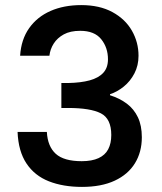

<svg xmlns="http://www.w3.org/2000/svg" viewBox="-20 -727 636 754"><path d="M59 -508Q63 -572 94.5 -616.5Q126 -661 178.5 -684Q231 -707 299 -707Q371 -707 421.5 -679.5Q472 -652 498 -606.5Q524 -561 524 -508Q524 -470 508 -439Q492 -408 466 -387Q440 -366 412 -357V-353Q450 -341 478 -320Q506 -299 521.5 -266.5Q537 -234 537 -188Q537 -130 510 -86Q483 -42 430.5 -17.5Q378 7 302 7Q228 7 172 -15Q116 -37 84 -85Q52 -133 49 -209H164Q167 -152 199 -123Q231 -94 301 -94Q341 -94 367 -106Q393 -118 405 -141Q417 -164 417 -197Q417 -261 376 -282Q335 -303 247 -303H221V-401H248Q298 -402 332.5 -411.5Q367 -421 385.5 -441Q404 -461 404 -494Q404 -540 377.5 -573Q351 -606 295 -606Q256 -606 230.5 -592Q205 -578 191 -556Q177 -534 174 -508Z"/></svg>

Font: Albert Sans SemiBold
Style: Regular
Weight: 600
Designer: Andreas Rasmussen
Foundry: a.Foundry
Version: Version 1.025